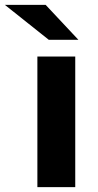

<svg xmlns="http://www.w3.org/2000/svg" viewBox="-82 -771 403 791"><path d="M72 -538H228V0H72ZM-62 -751H106L241 -607H119Z"/></svg>

Font: CMG Sans
Style: Bold
Weight: 700
Designer: Julieta Ulanovsky
Foundry: Julieta Ulanovsky
Version: Version 7.200